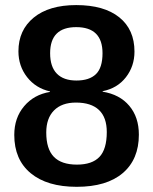

<svg xmlns="http://www.w3.org/2000/svg" viewBox="-20 -718 596 748"><path d="M521 -193.4Q521 -97.2 458.3 -43.7Q395.5 9.8 278.8 9.8Q163.6 9.8 99.6 -43.2Q35.6 -96.2 35.6 -192.4Q35.6 -258.8 74 -304.2Q112.3 -349.6 174.8 -359.9V-361.8Q119.1 -374.5 85.4 -417.7Q51.8 -460.9 51.8 -518.1Q51.8 -600.6 111.3 -649.4Q170.9 -698.2 276.9 -698.2Q385.3 -698.2 444.6 -650.6Q503.9 -603 503.9 -517.1Q503.9 -460 470.5 -417Q437 -374 379.9 -362.8V-360.8Q446.3 -350.1 483.6 -305.9Q521 -261.7 521 -193.4ZM379.4 -510.7Q379.4 -612.3 276.9 -612.3Q175.3 -612.3 175.3 -510.7Q175.3 -458 201.4 -431.2Q227.5 -404.3 277.8 -404.3Q328.1 -404.3 353.8 -429.2Q379.4 -454.1 379.4 -510.7ZM396 -203.6Q396 -260.7 365.5 -289.6Q335 -318.4 275.9 -318.4Q220.7 -318.4 190.4 -287.8Q160.2 -257.3 160.2 -201.7Q160.2 -137.7 189.7 -107.2Q219.2 -76.7 279.8 -76.7Q338.9 -76.7 367.4 -106.7Q396 -136.7 396 -203.6Z"/></svg>

Font: Arimo SemiBold
Style: Regular
Weight: 600
Designer: Steve Matteson
Foundry: Monotype Imaging Inc.
Version: Version 1.33